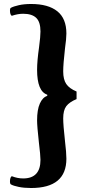

<svg xmlns="http://www.w3.org/2000/svg" viewBox="-20 -766 461 963"><path d="M35 159Q30 157 30 143Q30 134 32.5 126.5Q35 119 40 118Q68 129 96 129Q183 129 183 36Q183 14 175 -52Q166 -133 166 -162Q166 -216 180 -247Q194 -278 217 -285V-291Q166 -308 166 -416Q166 -460 176 -530Q183 -583 183 -608Q183 -656 161.5 -676.5Q140 -697 96 -697Q70 -697 40 -687Q35 -688 32.5 -695.5Q30 -703 30 -712Q30 -725 35 -727Q48 -734 74.5 -740Q101 -746 136 -746Q222 -746 267.5 -709.5Q313 -673 313 -598Q313 -572 306 -523Q297 -444 297 -408Q297 -367 312.5 -344.5Q328 -322 364 -307V-269Q328 -254 312.5 -233.5Q297 -213 297 -172Q297 -139 306 -58Q313 0 313 30Q313 177 136 177Q101 177 74 171.5Q47 166 35 159Z"/></svg>

Font: Arima Madurai Black
Style: Regular
Weight: 900
Designer: Joana Correia and Natanael Gama
Foundry: NDISCOVER
Version: Version 1.020